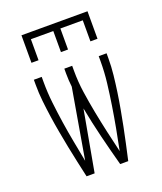

<svg xmlns="http://www.w3.org/2000/svg" viewBox="-137 -829 774 918"><g transform="rotate(-20 250.0 -370.0)"><path d="M82 -600V-740H418V-600H382V-707H268V-600H232V-707H118V-600ZM144 0Q135 -41 126 -81.5Q117 -122 109 -163Q101 -204 93.5 -245Q86 -286 80 -327.5Q74 -369 69.5 -410.5Q65 -452 65 -494V-520H105V-494Q105 -441 111 -388Q117 -335 125 -282Q133 -229 143 -176.5Q153 -124 163 -72L224 -427Q222 -444 221 -460.5Q220 -477 220 -494V-520H260V-494Q260 -439 268 -384Q276 -329 286.5 -275Q297 -221 309 -167Q321 -113 334 -59Q345 -113 355 -167Q365 -221 373.5 -275.5Q382 -330 388.5 -384.5Q395 -439 395 -494V-520H435V-494Q435 -452 430.5 -410.5Q426 -369 420 -327.5Q414 -286 406.5 -245Q399 -204 391 -163Q383 -122 374 -81.5Q365 -41 356 0H315Q294 -77 275 -154.5Q256 -232 241 -310L185 0Z"/></g></svg>

Font: Iosevka SS18 Extralight
Style: Regular
Weight: 200
Monospace: yes
Designer: Belleve Invis
Foundry: Belleve Invis
Version: Version 25.1.1; ttfautohint (v1.8.4)